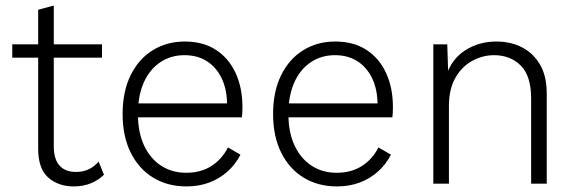

<svg xmlns="http://www.w3.org/2000/svg" viewBox="-20 -659 2066 689"><path d="M173 -639V-134Q173 -88 193.5 -65Q214 -42 252 -42Q279 -42 298.5 -51.5Q318 -61 334 -79L353 -32Q334 -13 306.5 -1.5Q279 10 245 10Q189 10 153 -22Q117 -54 117 -125V-624ZM346 -500V-452H24V-500Z M649 10Q582 10 530.5 -21Q479 -52 449.5 -110.5Q420 -169 420 -250Q420 -331 449 -389.5Q478 -448 528.5 -479Q579 -510 643 -510Q709 -510 755 -480Q801 -450 825.5 -397Q850 -344 850 -275Q850 -263 849.5 -254Q849 -245 848 -238H456V-288H823L795 -280Q795 -337 776 -377Q757 -417 723 -439Q689 -461 642 -461Q593 -461 555 -435.5Q517 -410 496 -363Q475 -316 475 -250Q475 -184 497 -137Q519 -90 558 -64.5Q597 -39 648 -39Q701 -39 739 -63.5Q777 -88 798 -130L843 -104Q825 -69 796.5 -43.5Q768 -18 731 -4Q694 10 649 10Z M1189 10Q1122 10 1070.5 -21Q1019 -52 989.5 -110.5Q960 -169 960 -250Q960 -331 989 -389.5Q1018 -448 1068.5 -479Q1119 -510 1183 -510Q1249 -510 1295 -480Q1341 -450 1365.5 -397Q1390 -344 1390 -275Q1390 -263 1389.5 -254Q1389 -245 1388 -238H996V-288H1363L1335 -280Q1335 -337 1316 -377Q1297 -417 1263 -439Q1229 -461 1182 -461Q1133 -461 1095 -435.5Q1057 -410 1036 -363Q1015 -316 1015 -250Q1015 -184 1037 -137Q1059 -90 1098 -64.5Q1137 -39 1188 -39Q1241 -39 1279 -63.5Q1317 -88 1338 -130L1383 -104Q1365 -69 1336.5 -43.5Q1308 -18 1271 -4Q1234 10 1189 10Z M1535 0V-500H1585L1589 -378L1581 -386Q1600 -447 1649.5 -478.5Q1699 -510 1761 -510Q1813 -510 1853.5 -489Q1894 -468 1918 -427Q1942 -386 1942 -323V0H1886V-305Q1886 -387 1848.5 -424Q1811 -461 1753 -461Q1712 -461 1674.5 -440.5Q1637 -420 1614 -379.5Q1591 -339 1591 -279V0Z"/></svg>

Font: Kantumruy Pro Light
Style: Regular
Weight: 300
Version: Version 1.002